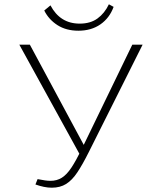

<svg xmlns="http://www.w3.org/2000/svg" viewBox="-20 -866 729 894"><path d="M221 8Q203 8 184 4Q165 0 145 -7L155 -32Q176 -28 189.5 -26Q203 -24 215 -24Q245 -24 268 -38.5Q291 -53 312.5 -85.5Q334 -118 360 -171L596 -658H644L393 -157Q365 -101 340.5 -64Q316 -27 288 -9.5Q260 8 221 8ZM354 -142 70 -658H119L382 -169ZM345 -723Q288 -723 247.5 -749Q207 -775 186 -817L215 -841Q237 -799 271 -777.5Q305 -756 351 -756Q401 -756 434 -780Q467 -804 487 -846L509 -834Q490 -782 447.5 -752.5Q405 -723 345 -723Z"/></svg>

Font: Ysabeau Infant ExtraLight
Style: Regular
Weight: 250
Designer: Christian Thalmann (Catharsis Fonts)
Version: Version 2.001;gftools[0.9.30]; featfreeze: ss01,ss02,lnum